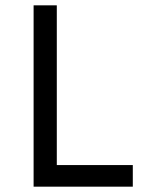

<svg xmlns="http://www.w3.org/2000/svg" viewBox="-20 -700 546 720"><path d="M478 -81V0H106V-680H193V-81Z"/></svg>

Font: Inria Sans
Style: Regular
Weight: 400
Designer: Black Foundry Team
Foundry: Black Foundry
Version: Version 1.2; ttfautohint (v1.8.3)